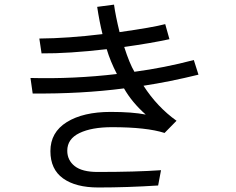

<svg xmlns="http://www.w3.org/2000/svg" viewBox="-20 -787 1040 846"><path d="M114.3 -443.4Q305.7 -438.5 495.1 -460.9Q465.8 -517.6 450.2 -570.3Q281.2 -550.8 163.1 -551.8L153.3 -617.2Q279.3 -618.2 431.6 -636.7Q418 -691.4 408.2 -756.8L482.4 -766.6Q489.3 -716.8 506.8 -645.5Q652.3 -666 708 -680.7L726.6 -614.3Q645.5 -596.7 527.3 -580.1Q550.8 -506.8 572.3 -470.7Q704.1 -488.3 834 -522.5L854.5 -458Q727.5 -426.8 612.3 -409.2Q672.9 -315.4 757.8 -254.9L705.1 -201.2Q626 -226.6 473.6 -226.6Q383.8 -226.6 330.1 -200.7Q276.4 -174.8 276.4 -123Q276.4 -81.1 309.1 -55.2Q341.8 -29.3 410.2 -29.3Q578.1 -29.3 689.5 -37.1L676.8 30.3Q541 39.1 413.1 39.1Q313.5 39.1 257.8 -1Q202.1 -41 202.1 -121.1Q202.1 -204.1 274.4 -249Q346.7 -293.9 467.8 -293.9Q562.5 -293.9 622.1 -282.2Q561.5 -335.9 526.4 -397.5Q337.9 -373 124 -375Z"/></svg>

Font: Gothic A1
Style: Regular
Weight: 400
Designer: HanYang I&C Co.,Ltd.
Foundry: HanYang I&C Co.,Ltd.
Version: Version 2.50